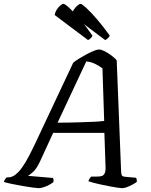

<svg xmlns="http://www.w3.org/2000/svg" viewBox="-52 -977 783 997"><path d="M148 0Q141 0 118.5 -3Q96 -6 67 -11Q38 -16 11.5 -21.5Q-15 -27 -32 -32Q-30 -39 -25.5 -46Q-21 -53 -17 -56H-6Q3 -56 15.5 -62Q28 -68 44.5 -85Q61 -102 81 -135.5Q101 -169 127 -224L328 -651Q338 -660 356.5 -671.5Q375 -683 395.5 -694Q416 -705 434 -712.5Q452 -720 462 -720Q474 -720 491.5 -711Q509 -702 526.5 -689Q544 -676 554 -664L577 -84Q578 -70 581.5 -65Q585 -60 598 -59L654 -54Q657 -50 658 -44.5Q659 -39 658 -32Q648 -25 634 -17.5Q620 -10 606.5 -5Q593 0 582 0Q575 0 557.5 -2.5Q540 -5 517.5 -9.5Q495 -14 473 -18.5Q451 -23 433 -28Q415 -33 407 -36Q409 -43 413 -49.5Q417 -56 421 -60H447Q462 -60 473 -62Q484 -64 490.5 -75Q497 -86 496 -113L490 -287H224L156 -139Q137 -99 118.5 -83Q100 -67 93 -64L222 -53Q225 -50 226 -44Q227 -38 225 -31Q216 -24 202 -16.5Q188 -9 173.5 -4.5Q159 0 148 0ZM247 -340Q302 -340 348.5 -341.5Q395 -343 431 -344.5Q467 -346 489 -349L480 -622Q462 -636 440.5 -646Q419 -656 396 -658ZM494 -769 321 -899Q323 -914 331.5 -927Q340 -940 350.5 -948.5Q361 -957 366 -957Q373 -957 395.5 -936.5Q418 -916 450 -879Q482 -842 518 -792Q516 -786 508 -778.5Q500 -771 494 -769ZM405 -769 232 -899Q234 -913 242 -926Q250 -939 260.5 -948Q271 -957 277 -957Q285 -957 308 -936Q331 -915 363 -877.5Q395 -840 428 -792Q427 -787 420 -779.5Q413 -772 405 -769Z"/></svg>

Font: Texturina 12pt
Style: Italic
Weight: 400
Italic angle: -11°
Designer: Guillermo Torres Carreño
Foundry: Omnibus-Type
Version: Version 1.002